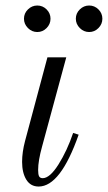

<svg xmlns="http://www.w3.org/2000/svg" viewBox="-20 -664 391 696"><path d="M245.1 -182.1 265.1 -175.8Q199.2 12.2 120.1 12.2Q90.8 12.2 75.4 -12.7Q60.1 -37.6 60.1 -77.1Q60.1 -112.3 70.8 -152.8L151.9 -456.1H220.2L132.8 -133.8Q118.2 -81.5 118.2 -47.9Q118.2 -31.2 121.8 -24.7Q125.5 -18.1 134.8 -18.1Q160.6 -18.1 192.1 -68.1Q223.6 -118.2 245.1 -182.1ZM269.3 -629.9Q283.7 -644 303.2 -644Q322.8 -644 336.9 -629.9Q351.1 -615.7 351.1 -596.2Q351.1 -576.7 336.9 -562.3Q322.8 -547.9 303.2 -547.9Q283.7 -547.9 269.3 -562.3Q254.9 -576.7 254.9 -596.2Q254.9 -615.7 269.3 -629.9ZM81.3 -629.9Q95.7 -644 115.2 -644Q134.8 -644 148.9 -629.9Q163.1 -615.7 163.1 -596.2Q163.1 -576.7 148.9 -562.3Q134.8 -547.9 115.2 -547.9Q95.7 -547.9 81.3 -562.3Q66.9 -576.7 66.9 -596.2Q66.9 -615.7 81.3 -629.9Z"/></svg>

Font: Flanker Steampunk
Style: Italic
Weight: 400
Italic angle: -12°
Designer: Alexey Kryukov, Leonardo Di Lena
Foundry: Alexey Kryukov, Leonardo Di Lena
Version: 1.210